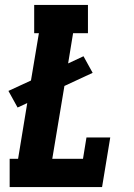

<svg xmlns="http://www.w3.org/2000/svg" viewBox="-20 -755 540 775"><path d="M19 0V-114H53L90 -339L51 -321L14 -388L105 -430L137 -621H118V-735H335V-621H275L255 -499L317 -528L354 -461L240 -408L191 -114H315L329 -200H425L392 0Z"/></svg>

Font: Iosevka Curly Slab HvObl
Style: Regular
Weight: 900
Italic angle: -9°
Monospace: yes
Designer: Belleve Invis
Foundry: Belleve Invis
Version: Version 11.1.0; ttfautohint (v1.8.3)